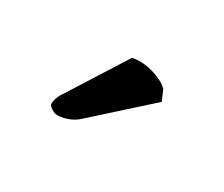

<svg xmlns="http://www.w3.org/2000/svg" viewBox="-47 -774 435 373"><g transform="rotate(30 170.5 -587.5)"><path d="M167 -671 84 -540C78 -531 76 -522 76 -516C76 -510 89 -502 97 -502C107 -502 126 -506 140 -518L260 -626L250 -649C242 -659 213 -673 183 -673C178 -673 170 -672 167 -671Z"/></g></svg>

Font: Libertinus Sans
Style: Bold
Weight: 700
Designer: Philipp H. Poll, Khaled Hosny
Foundry: Caleb Maclennan
Version: Version 7.050;RELEASE